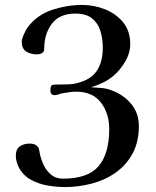

<svg xmlns="http://www.w3.org/2000/svg" viewBox="-20 -757 630 777"><path d="M542 -247Q542 -183 517 -136.5Q492 -90 449.5 -59.5Q407 -29 353 -14.5Q299 0 242 0Q210 0 174 -6Q138 -12 107 -28.5Q76 -45 58 -76Q52 -87 48 -100.5Q44 -114 44 -127Q44 -153 60 -164.5Q76 -176 101 -176Q108 -176 116 -174Q124 -172 129 -167Q138 -160 139 -147Q143 -121 154 -95Q165 -69 185 -51.5Q205 -34 235 -34Q336 -34 379 -84.5Q422 -135 422 -235Q422 -298 388.5 -342Q355 -386 288 -386Q275 -386 261.5 -384Q248 -382 235 -380Q227 -379 218.5 -375.5Q210 -372 201 -372Q184 -372 184 -391Q184 -412 192.5 -413.5Q201 -415 215 -415Q234 -415 255 -415.5Q276 -416 293 -421Q349 -435 372.5 -471.5Q396 -508 396 -564Q396 -601 386 -632.5Q376 -664 352 -683Q328 -702 285 -702Q221 -702 190 -661Q159 -620 159 -560Q159 -547 150 -542Q141 -537 129 -537Q104 -537 86 -548.5Q68 -560 68 -588Q68 -599 77 -619Q86 -639 93 -648Q132 -698 192 -717.5Q252 -737 313 -737Q360 -737 404.5 -719.5Q449 -702 478 -667Q507 -632 507 -579Q507 -542 486.5 -507.5Q466 -473 439 -450Q420 -434 396.5 -422.5Q373 -411 349 -404Q368 -403 390 -401Q412 -399 430 -392Q478 -375 510 -337.5Q542 -300 542 -247Z"/></svg>

Font: Kaisei Tokumin Medium
Style: Regular
Weight: 500
Designer: Font-Kai,
Foundry: KAZUO KANAI
Version: Version 5.003